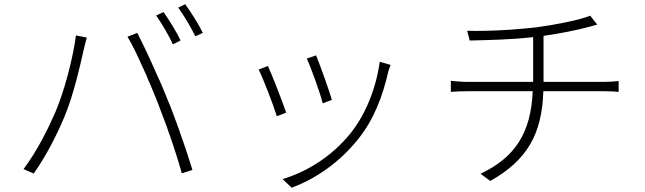

<svg xmlns="http://www.w3.org/2000/svg" viewBox="-20 -824 3040 905"><path d="M936 -669C917 -709 880 -767 853 -804L820 -788C848 -750 878 -698 901 -653L936 -669ZM831 -633C812 -675 776 -731 751 -767L716 -751C743 -713 776 -656 795 -615L831 -633ZM887 -23C873 -69 852 -134 828 -200L825 -210C806 -262 787 -315 768 -359C757 -387 745 -415 733 -443L728 -453C692 -536 654 -617 627 -669L581 -651C603 -614 628 -563 652 -508L657 -498C657 -497 658 -495 659 -493L663 -484C665 -479 668 -474 670 -469L674 -459C676 -454 678 -449 680 -444L685 -434C698 -403 710 -372 722 -344C735 -310 749 -273 763 -235L767 -225L770 -215C772 -210 774 -205 775 -200L779 -190C802 -124 823 -58 837 -7L887 -23ZM283 -272C329 -380 362 -535 375 -592C380 -612 384 -628 389 -647L338 -657C324 -549 283 -393 240 -293C205 -213 154 -111 91 -27L139 -6C198 -90 246 -184 283 -272Z M1544 -353C1533 -395 1486 -524 1470 -563L1426 -548C1445 -508 1491 -381 1501 -337L1544 -353ZM1668 -168C1742 -260 1784 -370 1810 -486C1813 -495 1816 -505 1821 -518L1770 -533C1752 -404 1702 -282 1630 -193C1547 -91 1433 -16 1312 20L1355 61C1463 20 1576 -53 1668 -168ZM1329 -293C1312 -344 1260 -476 1243 -513L1199 -496C1216 -466 1269 -328 1285 -276L1329 -293Z M2541 -394H2828C2851 -394 2877 -393 2896 -391V-442C2876 -440 2848 -438 2826 -438H2542V-655C2620 -666 2704 -683 2755 -697C2769 -701 2780 -704 2795 -708L2762 -750C2714 -730 2592 -706 2507 -695C2473 -691 2435 -688 2397 -685L2386 -684C2308 -679 2231 -677 2182 -679L2194 -633C2277 -635 2388 -637 2493 -649V-438H2186C2156 -438 2124 -441 2105 -443V-391C2127 -393 2155 -394 2187 -394H2491C2483 -194 2404 -80 2245 -5L2291 29C2465 -69 2535 -193 2541 -394Z"/></svg>

Font: Glow Sans SC Normal Light
Style: Regular
Weight: 300
Designer: Ryoko NISHIZUKA (kana, bopomofo & ideographs); Paul D. Hunt (Latin, Greek & Cyrillic); Sandoll Communications, Soo-young
Version: Version 0.93